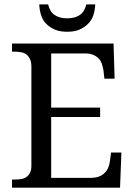

<svg xmlns="http://www.w3.org/2000/svg" viewBox="-20 -861 616 881"><path d="M214.8 -44.9H395.5Q417 -44.9 432.4 -50.3Q447.8 -55.7 459.2 -66.7Q470.7 -77.6 476.6 -91.6Q482.4 -105.5 484.4 -121.6L489.7 -161.1H537.1L530.8 0H35.2V-37.1H46.9Q60.5 -37.1 75.2 -39.1Q89.8 -41 100.1 -47.9Q110.4 -54.7 117.2 -67.1Q124 -79.6 124 -99.6V-555.2Q124 -578.1 117.2 -591.1Q110.4 -604 100.8 -611.3Q91.3 -618.7 76.4 -621.3Q61.5 -624 46.9 -624H35.2V-661.1H501L505.9 -500H459L454.6 -539.1Q451.7 -555.2 447 -568.8Q442.4 -582.5 432.4 -592.8Q422.4 -603 407.7 -609.4Q393.1 -615.7 371.1 -615.7H214.8V-367.2H439.5V-324.2H214.8ZM288.1 -715.3Q254.9 -715.3 231.4 -725.3Q208 -735.4 191.7 -752.2Q175.3 -769 168.2 -792.5Q161.1 -815.9 160.2 -840.8H200.7Q208.5 -807.1 231 -792Q253.4 -776.9 288.1 -776.9Q323.7 -776.9 345.9 -792Q368.2 -807.1 376 -840.8H417Q416 -815.9 408.7 -792.5Q401.4 -769 384.5 -752.2Q367.7 -735.4 345 -725.3Q322.3 -715.3 288.1 -715.3Z"/></svg>

Font: MUA Office
Style: Regular
Weight: 400
Designer: Khon Soe Zaw Thu
Foundry: Myanmar Unicode
Version: Version 2.10 June 24, 2017